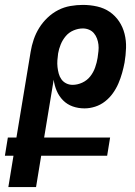

<svg xmlns="http://www.w3.org/2000/svg" viewBox="-31 -763 551 783"><path d="M116 0H3L24 -128H-11L1 -202H36L94 -552Q98 -577 106.5 -602Q115 -627 129 -649.5Q143 -672 163 -691Q183 -710 206.5 -722Q230 -734 256 -738.5Q282 -743 307 -743Q337 -743 365.5 -736.5Q394 -730 416.5 -714.5Q439 -699 454.5 -676Q470 -653 477 -625Q484 -597 483 -567.5Q482 -538 477 -508Q473 -487 467 -465.5Q461 -444 452 -423Q443 -402 429.5 -383Q416 -364 397.5 -349.5Q379 -335 357 -328Q335 -321 314 -321Q288 -321 265.5 -329Q243 -337 226.5 -353.5Q210 -370 200.5 -392Q191 -414 188 -438L149 -202H418L406 -128H137ZM265 -417Q285 -417 304.5 -426Q324 -435 337 -451.5Q350 -468 357 -488Q364 -508 367 -527Q369 -541 370.5 -554.5Q372 -568 370.5 -581Q369 -594 364.5 -606Q360 -618 352 -627.5Q344 -637 332 -642Q320 -647 307 -647Q288 -647 269 -639Q250 -631 237 -615.5Q224 -600 216.5 -581.5Q209 -563 206 -545Q204 -531 203 -517Q202 -503 203.5 -489.5Q205 -476 208.5 -463Q212 -450 219.5 -439.5Q227 -429 239 -423Q251 -417 265 -417Z"/></svg>

Font: Iosevka
Style: Bold Italic
Weight: 700
Italic angle: -9°
Monospace: yes
Designer: Belleve Invis
Foundry: Belleve Invis
Version: Version 32.5.0; ttfautohint (v1.8.4)